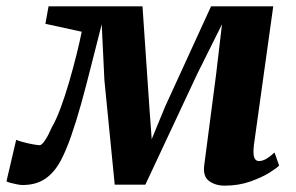

<svg xmlns="http://www.w3.org/2000/svg" viewBox="-48 -575 933 605"><path d="M660 10Q631 10 611 -4.5Q591 -19 595.5 -54L633 -341L651.5 -498.5L573.5 -342L410 7H313.5L281 -322L272.5 -498.5Q255 -430.5 239 -366.8Q223 -303 207.5 -247.2Q192 -191.5 176.2 -146.5Q160.5 -101.5 144.5 -71Q124.5 -32.5 95.2 -12.2Q66 8 23 8Q16.5 8 5 5.8Q-6.5 3.5 -16.5 0.8Q-26.5 -2 -27.5 -4L3 -134.5Q7.5 -132 22.8 -127.8Q38 -123.5 54.2 -120.5Q70.5 -117.5 77 -117.5Q81 -117.5 85.8 -122.5Q90.5 -127.5 95.8 -135.8Q101 -144 105.8 -153.5Q110.5 -163 114.5 -172.5Q128.5 -196 142.8 -234.2Q157 -272.5 169.8 -316.5Q182.5 -360.5 193 -402.5Q203.5 -444.5 209.5 -475L95 -500L105 -555H401L422.5 -239.5L430 -136.5L472.5 -239.5L617 -555H813L752 -117.5Q750 -100.5 751 -89.2Q752 -78 756.5 -72.8Q761 -67.5 767.5 -67.5Q780.5 -67.5 793.8 -76.2Q807 -85 817 -94.5L831.5 -53.5Q827 -47.5 802.8 -32Q778.5 -16.5 741.2 -3.2Q704 10 660 10Z"/></svg>

Font: Merriweather ExtraBold
Style: Italic
Weight: 800
Italic angle: -7.8°
Version: Version 2.101